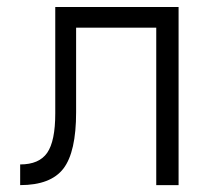

<svg xmlns="http://www.w3.org/2000/svg" viewBox="-20 -538 626 558"><path d="M38.6 0V-60.1Q93.8 -60.1 117.2 -94Q140.6 -127.9 140.6 -208.5V-517.6H499V0H434.1V-457.5H201.2V-211.9Q201.2 -96.2 164.3 -48.1Q127.4 0 38.6 0Z"/></svg>

Font: CaskaydiaMono NF Light
Style: Regular
Weight: 300
Designer: Aaron Bell
Foundry: Saja Typeworks
Version: Version 2111.001; ttfautohint (v1.8.4);Nerd Fonts 3.1.1